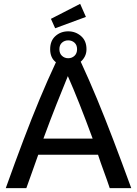

<svg xmlns="http://www.w3.org/2000/svg" viewBox="-20 -979 713 999"><path d="M267 -832 245 -881 397 -959 427 -891ZM10 0Q59 -137 102 -250.5Q145 -364 186 -462.5Q227 -561 271 -655Q241 -678 241 -723Q241 -767 268.5 -791.5Q296 -816 335 -816Q373 -816 401.5 -791.5Q430 -767 430 -723Q430 -702 421.5 -685.5Q413 -669 400 -658Q444 -563 485 -464Q526 -365 569.5 -251Q613 -137 663 0H551Q536 -45 520 -88Q504 -131 490 -174H179Q164 -131 148.5 -88Q133 -45 117 0ZM335 -676Q354 -676 367.5 -688.5Q381 -701 381 -723Q381 -745 367.5 -757Q354 -769 335 -769Q316 -769 302.5 -757Q289 -745 289 -723Q289 -701 302.5 -688.5Q316 -676 335 -676ZM206 -258H462Q426 -356 393.5 -438Q361 -520 333 -583Q307 -520 274.5 -438Q242 -356 206 -258Z"/></svg>

Font: Ubuntu Sans Medium
Style: Regular
Weight: 500
Designer: Dalton Maag Ltd
Foundry: Dalton Maag Ltd
Version: Version 1.006; ttfautohint (v1.8.4.7-5d5b)